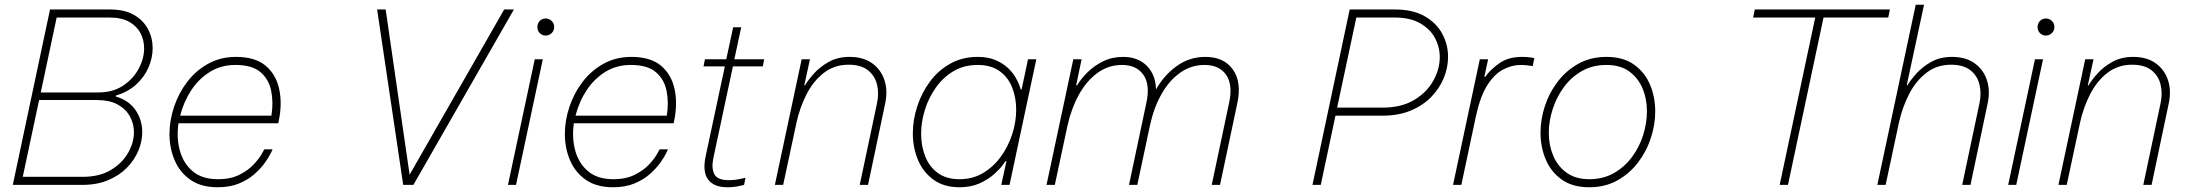

<svg xmlns="http://www.w3.org/2000/svg" viewBox="-20 -780 9223 810"><path d="M34 0 191 -740H444Q506 -740 545.5 -717Q585 -694 604.5 -657Q624 -620 624 -577Q624 -536 606.5 -495.5Q589 -455 554.5 -423.5Q520 -392 469 -377L468 -373Q523 -357 551.5 -316Q580 -275 580 -222Q580 -184 564 -145Q548 -106 516 -73Q484 -40 436.5 -20Q389 0 327 0ZM442 -706H219L152 -390H395Q456 -390 499 -418.5Q542 -447 565 -490Q588 -533 588 -576Q588 -611 572.5 -640.5Q557 -670 525 -688Q493 -706 442 -706ZM388 -358H145L76 -34H329Q399 -34 447 -62.5Q495 -91 520 -134.5Q545 -178 545 -222Q545 -258 528 -289Q511 -320 476.5 -339Q442 -358 388 -358Z M898 10Q829 10 784 -21Q739 -52 717 -103.5Q695 -155 695 -214Q695 -272 714.5 -330Q734 -388 770.5 -435.5Q807 -483 859 -511.5Q911 -540 975 -540Q1057 -540 1101 -502.5Q1145 -465 1158 -403.5Q1171 -342 1156 -270L1154 -260H733Q724 -198 739 -144Q754 -90 793.5 -57Q833 -24 899 -24Q953 -24 990.5 -43Q1028 -62 1051 -87Q1074 -112 1084.5 -131Q1095 -150 1095 -150H1130Q1130 -150 1122.5 -134Q1115 -118 1098 -94Q1081 -70 1054 -46Q1027 -22 988.5 -6Q950 10 898 10ZM740 -292H1125Q1134 -348 1124 -397Q1114 -446 1078.5 -476Q1043 -506 973 -506Q913 -506 866 -477Q819 -448 787 -399.5Q755 -351 740 -292Z M1681 0 1571 -740H1607L1708 -43L2107 -740H2148L1724 0Z M2282 -630Q2267 -630 2257 -640.5Q2247 -651 2247 -666Q2247 -681 2257 -691.5Q2267 -702 2282 -702Q2297 -702 2307.5 -691.5Q2318 -681 2318 -666Q2318 -651 2307.5 -640.5Q2297 -630 2282 -630ZM2123 0 2236 -530H2270L2157 0Z M2566 10Q2497 10 2452 -21Q2407 -52 2385 -103.5Q2363 -155 2363 -214Q2363 -272 2382.5 -330Q2402 -388 2438.5 -435.5Q2475 -483 2527 -511.5Q2579 -540 2643 -540Q2725 -540 2769 -502.5Q2813 -465 2826 -403.5Q2839 -342 2824 -270L2822 -260H2401Q2392 -198 2407 -144Q2422 -90 2461.5 -57Q2501 -24 2567 -24Q2621 -24 2658.5 -43Q2696 -62 2719 -87Q2742 -112 2752.5 -131Q2763 -150 2763 -150H2798Q2798 -150 2790.5 -134Q2783 -118 2766 -94Q2749 -70 2722 -46Q2695 -22 2656.5 -6Q2618 10 2566 10ZM2408 -292H2793Q2802 -348 2792 -397Q2782 -446 2746.5 -476Q2711 -506 2641 -506Q2581 -506 2534 -477Q2487 -448 2455 -399.5Q2423 -351 2408 -292Z M3048 10Q2992 10 2967.5 -22.5Q2943 -55 2957 -121L3038 -500H2948L2954 -530H3044L3073 -665H3107L3078 -530H3204L3198 -500H3072L2989 -111Q2981 -71 2993.5 -45.5Q3006 -20 3054 -20Q3079 -20 3102 -25Q3125 -30 3125 -30L3119 0Q3119 0 3097.5 5Q3076 10 3048 10Z M3249 0 3362 -530H3397L3373 -420H3376Q3389 -442 3414 -470Q3439 -498 3476.5 -519Q3514 -540 3564 -540Q3622 -540 3659.5 -513Q3697 -486 3711.5 -441Q3726 -396 3714 -342L3642 0H3607L3680 -345Q3689 -388 3679.5 -425Q3670 -462 3640.5 -484.5Q3611 -507 3560 -507Q3500 -507 3455.5 -472.5Q3411 -438 3382.5 -382Q3354 -326 3340 -262L3284 0Z M4104 -540Q4149 -540 4181 -526Q4213 -512 4233.5 -492Q4254 -472 4265.5 -451.5Q4277 -431 4281.5 -417Q4286 -403 4286 -403H4290L4317 -530H4352L4239 0H4204L4226 -100H4222Q4222 -100 4210 -83.5Q4198 -67 4173.5 -45Q4149 -23 4112.5 -6.5Q4076 10 4028 10Q3962 10 3918 -22Q3874 -54 3852.5 -106Q3831 -158 3831 -217Q3831 -274 3849.5 -331Q3868 -388 3903 -435.5Q3938 -483 3989 -511.5Q4040 -540 4104 -540ZM4104 -506Q4047 -506 4003 -480Q3959 -454 3928.5 -411Q3898 -368 3882 -317Q3866 -266 3866 -215Q3866 -165 3883 -121Q3900 -77 3936 -50.5Q3972 -24 4028 -24Q4084 -24 4128 -50.5Q4172 -77 4203 -120Q4234 -163 4250.5 -214.5Q4267 -266 4267 -317Q4267 -368 4250 -411Q4233 -454 4197 -480Q4161 -506 4104 -506Z M4395 0 4508 -530H4543L4520 -420H4524Q4540 -447 4567.5 -474.5Q4595 -502 4633 -521Q4671 -540 4718 -540Q4780 -540 4817.5 -503Q4855 -466 4857 -403Q4891 -463 4944.5 -501.5Q4998 -540 5065 -540Q5143 -540 5181 -487Q5219 -434 5200 -345L5127 0H5092L5165 -345Q5182 -422 5153 -464Q5124 -506 5062 -506Q5005 -506 4958.5 -473Q4912 -440 4879.5 -382Q4847 -324 4831 -249L4778 0H4743L4816 -345Q4833 -422 4804 -464Q4775 -506 4713 -506Q4656 -506 4609.5 -472Q4563 -438 4531 -379.5Q4499 -321 4483 -248L4430 0Z M5517 0 5674 -740H5865Q5941 -740 5990.5 -711.5Q6040 -683 6064.5 -637.5Q6089 -592 6089 -540Q6089 -495 6071 -451Q6053 -407 6018 -371Q5983 -335 5931.5 -313.5Q5880 -292 5812 -292H5614L5552 0ZM5864 -706H5702L5621 -326H5813Q5892 -326 5945.5 -358Q5999 -390 6026.5 -439Q6054 -488 6054 -539Q6054 -582 6033.5 -620Q6013 -658 5971 -682Q5929 -706 5864 -706Z M6110 0 6223 -530H6258L6242 -456H6246Q6269 -488 6306.5 -514Q6344 -540 6402 -540Q6422 -540 6437.5 -537.5Q6453 -535 6453 -535L6446 -501Q6446 -501 6430 -503.5Q6414 -506 6396 -506Q6358 -506 6321 -486.5Q6284 -467 6254.5 -420.5Q6225 -374 6207 -292L6145 0Z M6685 10Q6614 10 6568.5 -22.5Q6523 -55 6501 -107.5Q6479 -160 6479 -220Q6479 -276 6497.5 -332.5Q6516 -389 6552 -436Q6588 -483 6639.5 -511.5Q6691 -540 6757 -540Q6828 -540 6873.5 -507.5Q6919 -475 6941 -423Q6963 -371 6963 -310Q6963 -254 6944.5 -197.5Q6926 -141 6890 -94Q6854 -47 6802.5 -18.5Q6751 10 6685 10ZM6685 -24Q6743 -24 6788 -49.5Q6833 -75 6864.5 -117Q6896 -159 6912 -210Q6928 -261 6928 -311Q6928 -363 6909.5 -407Q6891 -451 6853.5 -478.5Q6816 -506 6757 -506Q6699 -506 6654 -480.5Q6609 -455 6578 -413Q6547 -371 6530.5 -320Q6514 -269 6514 -219Q6514 -168 6532.5 -123.5Q6551 -79 6589 -51.5Q6627 -24 6685 -24Z M7488 0 7638 -706H7376L7383 -740H7953L7946 -706H7673L7523 0Z M7900 0 8062 -760H8097L8024 -420H8027Q8040 -442 8065 -470Q8090 -498 8127.5 -519Q8165 -540 8215 -540Q8273 -540 8310.5 -513Q8348 -486 8362.5 -441Q8377 -396 8365 -342L8293 0H8258L8331 -345Q8340 -388 8330.5 -425Q8321 -462 8291.5 -484.5Q8262 -507 8211 -507Q8151 -507 8106.5 -472.5Q8062 -438 8033.5 -382Q8005 -326 7991 -262L7935 0Z M8611 -630Q8596 -630 8586 -640.5Q8576 -651 8576 -666Q8576 -681 8586 -691.5Q8596 -702 8611 -702Q8626 -702 8636.5 -691.5Q8647 -681 8647 -666Q8647 -651 8636.5 -640.5Q8626 -630 8611 -630ZM8452 0 8565 -530H8599L8486 0Z M8664 0 8777 -530H8812L8788 -420H8791Q8804 -442 8829 -470Q8854 -498 8891.5 -519Q8929 -540 8979 -540Q9037 -540 9074.5 -513Q9112 -486 9126.5 -441Q9141 -396 9129 -342L9057 0H9022L9095 -345Q9104 -388 9094.5 -425Q9085 -462 9055.5 -484.5Q9026 -507 8975 -507Q8915 -507 8870.5 -472.5Q8826 -438 8797.5 -382Q8769 -326 8755 -262L8699 0Z"/></svg>

Font: Be Vietnam Pro Thin
Style: Italic
Weight: 100
Italic angle: -12°
Designer: Lam Bao, Tony Le, Vietanh Nguyen
Foundry: Yellow Type Foundry
Version: Version 1.002; ttfautohint (v1.8.3)